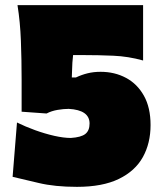

<svg xmlns="http://www.w3.org/2000/svg" viewBox="-20 -710 633 746"><path d="M279 16Q193 16 130.5 1Q68 -14 29 -23L46 -234Q78.5 -218 116.5 -204.2Q154.5 -190.5 191 -182.2Q227.5 -174 255 -174Q295 -176.5 311.5 -189.5Q328 -202.5 328 -230Q328 -282.5 247 -287Q227 -287 203.5 -283Q180 -279 161 -269L64 -276V-400Q64 -478 61.2 -551Q58.5 -624 48 -690H536V-475Q478.5 -491 420.2 -493.5Q362 -496 305 -496H264Q260.5 -467 260 -436L259 -409H275Q297 -419.5 320.2 -425.2Q343.5 -431 371 -431Q425.5 -431 469.5 -407.5Q513.5 -384 539.2 -338Q565 -292 565 -224Q565 -153.5 535 -99.5Q505 -45.5 441.8 -14.8Q378.5 16 279 16Z"/></svg>

Font: Commissioner Flair Black
Style: Regular
Weight: 900
Designer: Kostas Bartsokas
Foundry: Kostas Bartsokas
Version: Version 1.000; ttfautohint (v1.8.3)